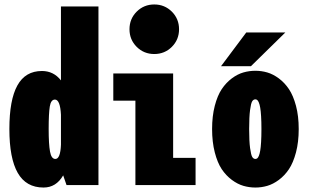

<svg xmlns="http://www.w3.org/2000/svg" viewBox="-20 -829 1390 860"><path d="M421 0H278L263 -43.5Q231.5 11 175 11Q97 11 59.5 -54.5Q22 -120 22 -251Q22 -381.5 57.8 -446.2Q93.5 -511 168 -511Q220 -511 253 -469V-800H421ZM198 -251Q198 -183.5 204 -150.2Q210 -117 228 -117Q250.5 -117 253 -181V-315Q249.5 -383 226 -383Q208 -383 203 -351.8Q198 -320.5 198 -251Z M749.8 -619.2Q717.5 -587 671 -587Q624.5 -587 592.2 -619.2Q560 -651.5 560 -698Q560 -744.5 592.2 -776.8Q624.5 -809 671 -809Q717.5 -809 749.8 -776.8Q782 -744.5 782 -698Q782 -651.5 749.8 -619.2ZM755.5 -122H856V0H586.5V-378H487.5V-500H755.5Z M970 -532.5 1083 -683.5H1258L1104 -532.5ZM1124 11Q1096.5 11 1070.5 3.5Q1044.5 -4 1018.5 -23.2Q992.5 -42.5 973.2 -71.2Q954 -100 942 -146.5Q930 -193 930 -251Q930 -309 942 -355Q954 -401 973.2 -429.8Q992.5 -458.5 1018.2 -477.8Q1044 -497 1070.2 -504.5Q1096.5 -512 1124 -512Q1151 -512 1177 -504.5Q1203 -497 1229 -477.8Q1255 -458.5 1274.2 -429.8Q1293.5 -401 1305.8 -355Q1318 -309 1318 -251Q1318 -193 1305.8 -146.5Q1293.5 -100 1274.2 -71.2Q1255 -42.5 1229 -23.2Q1203 -4 1177 3.5Q1151 11 1124 11ZM1124 -117Q1128.5 -117 1132.2 -119.8Q1136 -122.5 1139.5 -131Q1143 -139.5 1145.5 -154Q1148 -168.5 1149.5 -193Q1151 -217.5 1151 -251Q1151 -284 1149.5 -308.2Q1148 -332.5 1145.5 -346.8Q1143 -361 1139.5 -369.5Q1136 -378 1132.2 -381Q1128.5 -384 1124 -384Q1115 -384 1109.5 -375Q1104 -366 1100 -335.5Q1096 -305 1096 -251Q1096 -196.5 1100.2 -165.5Q1104.5 -134.5 1110 -125.8Q1115.5 -117 1124 -117Z"/></svg>

Font: League Mono Condensed ExtraBold
Style: Regular
Weight: 800
Width: 1
Designer: Tyler Finck
Foundry: The League of Moveable Type / Tyler Finck
Version: Version 2.210